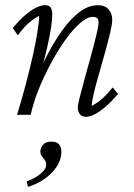

<svg xmlns="http://www.w3.org/2000/svg" viewBox="-20 -443 518 741"><path d="M311.5 7.8Q295.9 7.8 288.1 -2.4Q280.3 -12.7 280.3 -27.3Q280.3 -39.1 288.6 -71.3Q296.9 -103.5 308.6 -146Q320.3 -188.5 332 -231.4Q343.8 -274.4 352.1 -308.6Q360.4 -342.8 360.4 -357.4Q360.4 -377.9 338.9 -377.9Q316.4 -377.9 288.6 -353.5Q260.7 -329.1 231.9 -288.6Q203.1 -248 176.3 -198.2Q149.4 -148.4 128.9 -97.2Q108.4 -45.9 98.6 0H45.9Q63.5 -57.6 79.1 -116.2Q94.7 -174.8 106.4 -227.1Q118.2 -279.3 124.5 -319.8Q130.9 -360.4 130.9 -381.8Q108.4 -370.1 88.4 -352.1Q68.4 -334 48.8 -306.6L29.3 -335Q53.7 -364.3 76.2 -383.8Q98.6 -403.3 118.7 -413.1Q138.7 -422.9 153.3 -422.9Q169.9 -422.9 175.8 -413.6Q181.6 -404.3 181.6 -387.7Q181.6 -370.1 177.7 -341.3Q173.8 -312.5 163.1 -264.6Q152.3 -216.8 131.8 -140.6H122.1Q139.6 -186.5 165 -235.4Q190.4 -284.2 221.2 -327.1Q252 -370.1 286.6 -396.5Q321.3 -422.9 358.4 -422.9Q384.8 -422.9 398.9 -407.2Q413.1 -391.6 413.1 -366.2Q413.1 -350.6 405.3 -317.4Q397.5 -284.2 385.7 -241.7Q374 -199.2 361.8 -157.2Q349.6 -115.2 341.8 -82Q334 -48.8 334 -34.2Q356.4 -45.9 376 -63.5Q395.5 -81.1 415 -105.5L435.5 -80.1Q411.1 -51.8 388.7 -32.2Q366.2 -12.7 346.7 -2.4Q327.1 7.8 311.5 7.8ZM87.9 278.3 83 256.8Q114.3 246.1 136.2 228Q158.2 210 158.2 192.4Q158.2 183.6 154.8 177.7Q151.4 171.9 147 167Q142.6 162.1 139.2 156.2Q135.7 150.4 135.7 141.6Q135.7 127.9 146 115.7Q156.2 103.5 177.7 103.5Q199.2 103.5 208 114.3Q216.8 125 216.8 141.6Q216.8 173.8 197.8 201.7Q178.7 229.5 149.4 249Q120.1 268.6 87.9 278.3Z"/></svg>

Font: Crimson Pro ExtraLight
Style: Italic
Weight: 250
Italic angle: -12°
Designer: Jacques Le Bailly
Foundry: Baron von Fonthausen
Version: Version 1.003